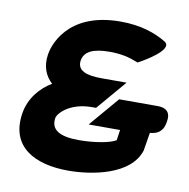

<svg xmlns="http://www.w3.org/2000/svg" viewBox="-71 -660 729 740"><g transform="rotate(10 293.5 -289.5)"><path d="M31 -177C9 -41 113 11 243 11C332 11 486 -14 517 -118V-120L528 -187C538 -188 553 -190 564 -199C579 -211 583 -227 585 -240C587 -252 589 -269 578 -281C568 -292 553 -294 539 -294H389L290 -178H413L407 -137C385 -123 324 -112 263 -112C186 -112 152 -134 159 -180C162 -199 205 -246 291 -246H307L406 -362H309C248 -362 211 -375 217 -416C223 -451 256 -468 322 -468C362 -468 396 -461 420 -451L434 -446L447 -453C447 -453 565 -518 522 -544C481 -569 423 -590 343 -590C129 -590 93 -444 89 -418C81 -369 97 -333 124 -308C79 -281 41 -237 31 -177Z"/></g></svg>

Font: Charger Pro
Style: UltraExtObl
Weight: 900
Designer: Jasper
Foundry: Cannot Into Space Fonts
Version: Version 1.09